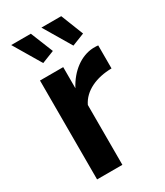

<svg xmlns="http://www.w3.org/2000/svg" viewBox="-184 -806 755 881"><g transform="rotate(-30 193.5 -365.5)"><path d="M28 -731 114 -586 180 -612 132 -731ZM188 -731 274 -586 340 -612 293 -731ZM373 -408V-530C367 -531 360 -531 346 -531C282 -528 221 -483 184 -412V-524H61V0H195V-317C223 -376 292 -407 373 -408Z"/></g></svg>

Font: FIGSv2-sans-serif
Style: Bold
Weight: 700
Designer: Matt McInerney, Pablo Impallari, Rodrigo Fuenzalida,Mirko Velimirovic
Foundry: Matt McInerney, Pablo Impallari, Rodrigo Fuenzalida
Version: Version 4.021;hotconv 1.0.109;makeotfexe 2.5.65596